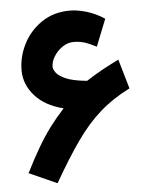

<svg xmlns="http://www.w3.org/2000/svg" viewBox="-50 -696 594 763"><g transform="rotate(-5 246.5 -314.5)"><path d="M466.3 -325.7Q397.9 -291.5 346.7 -246.3Q295.4 -201.2 249.3 -135.5Q203.1 -69.8 148.9 24.9L37.6 -24.9Q65.9 -81.5 90.6 -123.5Q115.2 -165.5 141.1 -200.2Q167 -234.9 198.7 -269.5Q124.5 -288.1 85 -333.3Q45.4 -378.4 45.4 -434.1Q45.4 -488.3 71 -538.8Q96.7 -589.4 144.5 -621.8Q192.4 -654.3 257.8 -654.3Q286.6 -654.3 323.2 -643.6Q359.9 -632.8 394.5 -609.9L351.6 -502Q340.3 -507.8 329.6 -512.7Q318.8 -517.6 308.1 -521.5Q285.2 -528.8 261.2 -528.8Q237.3 -528.8 216.3 -514.4Q195.3 -500 182.4 -479Q169.4 -458 169.4 -437.5Q169.4 -427.7 179.2 -414.1Q189 -400.4 216.6 -388.2Q244.1 -376 297.4 -370.6Q298.3 -370.6 299.6 -370.6Q300.8 -370.6 301.8 -370.6Q336.9 -393.1 365.2 -408.7Q393.6 -424.3 432.1 -443.4Z"/></g></svg>

Font: Vazir FD-UI
Style: Bold-FD-UI
Weight: 700
Designer: Saber Rastikerdar
Foundry: Saber Rastikerdar
Version: Version 30.0.0